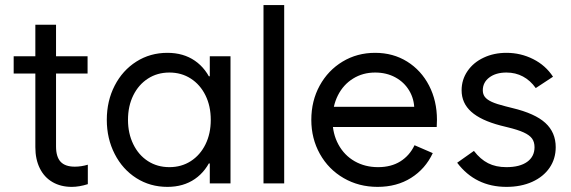

<svg xmlns="http://www.w3.org/2000/svg" viewBox="-20 -727 2265 761"><path d="M34.2 -503.9H327.1V-435.5H34.2ZM120.1 -143.6V-628.9H202.1V-146.5Q202.1 -105.5 220.2 -85.9Q238.3 -66.4 276.4 -66.4Q301.8 -66.4 328.1 -74.2V2.9Q293.9 13.7 264.6 13.7Q220.7 13.7 188 -5.4Q155.3 -24.4 137.7 -60.1Q120.1 -95.7 120.1 -143.6Z M643.6 13.7Q575.2 13.7 520.5 -21Q465.8 -55.7 434.6 -116.7Q403.3 -177.7 403.3 -252Q403.3 -327.1 434.6 -387.7Q465.8 -448.2 520.5 -482.9Q575.2 -517.6 643.6 -517.6Q707 -517.6 752.4 -486.3Q797.9 -455.1 821.8 -395.5Q845.7 -335.9 845.7 -252L795.9 -424.8H857.4V-79.1H795.9L845.7 -252Q845.7 -168 821.8 -108.4Q797.9 -48.8 752.4 -17.6Q707 13.7 643.6 13.7ZM815.4 -252Q815.4 -306.6 794.4 -349.1Q773.4 -391.6 736.3 -415.5Q699.2 -439.5 651.4 -439.5Q603.5 -439.5 566.4 -415.5Q529.3 -391.6 508.3 -349.1Q487.3 -306.6 487.3 -252Q487.3 -198.2 508.3 -155.3Q529.3 -112.3 566.4 -88.4Q603.5 -64.5 651.4 -64.5Q699.2 -64.5 736.3 -88.4Q773.4 -112.3 794.4 -154.8Q815.4 -197.3 815.4 -252ZM811.5 0V-101.6L833 -252L811.5 -385.7V-503.9H893.6V0Z M1024.4 -707H1106.4V0H1024.4Z M1213.9 -252Q1213.9 -327.1 1247.1 -387.7Q1280.3 -448.2 1337.9 -482.9Q1395.5 -517.6 1466.8 -517.6Q1538.1 -517.6 1593.8 -482.9Q1649.4 -448.2 1680.7 -387.7Q1711.9 -327.1 1711.9 -252Q1711.9 -242.2 1710.9 -223.6H1280.3V-303.7H1629.9L1622.1 -293Q1622.1 -334 1602.1 -367.7Q1582 -401.4 1546.9 -420.4Q1511.7 -439.5 1466.8 -439.5Q1418 -439.5 1379.4 -415.5Q1340.8 -391.6 1319.3 -349.1Q1297.9 -306.6 1297.9 -252Q1297.9 -197.3 1321.3 -154.3Q1344.7 -111.3 1385.7 -87.9Q1426.8 -64.5 1478.5 -64.5Q1530.3 -64.5 1566.9 -87.4Q1603.5 -110.4 1623 -151.4L1695.3 -120.1Q1666 -57.6 1609.4 -22Q1552.7 13.7 1476.6 13.7Q1402.3 13.7 1342.3 -21Q1282.2 -55.7 1248 -116.7Q1213.9 -177.7 1213.9 -252Z M1792 -82 1858.4 -128.9Q1883.8 -95.7 1914.6 -80.1Q1945.3 -64.5 1987.3 -64.5Q2040 -64.5 2069.3 -85.4Q2098.6 -106.4 2098.6 -143.6Q2098.6 -164.1 2088.9 -177.7Q2079.1 -191.4 2055.7 -202.1Q2032.2 -212.9 1991.2 -222.7L1963.9 -229.5Q1885.7 -250 1847.7 -284.2Q1809.6 -318.4 1809.6 -369.1Q1809.6 -411.1 1833 -445.3Q1856.4 -479.5 1897 -498.5Q1937.5 -517.6 1987.3 -517.6Q2043.9 -517.6 2093.3 -492.7Q2142.6 -467.8 2171.9 -422.9L2103.5 -377.9Q2082 -408.2 2052.7 -423.8Q2023.4 -439.5 1987.3 -439.5Q1945.3 -439.5 1919.4 -419.9Q1893.6 -400.4 1893.6 -369.1Q1893.6 -353.5 1901.9 -342.8Q1910.2 -332 1929.2 -323.2Q1948.2 -314.5 1983.4 -305.7L2010.7 -298.8Q2100.6 -277.3 2141.6 -239.7Q2182.6 -202.1 2182.6 -143.6Q2182.6 -97.7 2158.2 -62Q2133.8 -26.4 2089.4 -6.3Q2044.9 13.7 1987.3 13.7Q1925.8 13.7 1877 -10.3Q1828.1 -34.2 1792 -82Z"/></svg>

Font: Wanted Sans Variable
Style: Regular
Weight: 400
Designer: Original Design by Kil Hyung-jin and Kang Hanbin, Wanted Lab, Inc; Hangeul from Source Han Sans by Jang Soo-young and Ka
Foundry: Wanted Lab, Inc.
Version: Version 1.003;Glyphs 3.2 (3227)